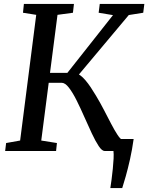

<svg xmlns="http://www.w3.org/2000/svg" viewBox="-20 -763 749 970"><path d="M537.4 187.2Q540.3 169.7 543.7 143.8Q547.2 117.8 549.9 90Q552.7 62.3 553.9 38.2Q555 14.1 553.2 0L500.8 -60.9H655.2Q647.9 -7.9 636.9 41.4Q625.8 90.7 615 128.7Q604.1 166.7 597.5 187.2ZM509.4 0Q495.3 0 478.8 -24.8Q462.2 -49.7 443.8 -89.1Q425.3 -128.5 406 -172.4Q386.8 -216.3 367.1 -255.7Q347.4 -295.1 328.3 -319.9Q309.2 -344.8 291.4 -344.8H201.4L207.8 -394.8H320.3L550.8 -686.6L478.4 -698.6L484 -743H709.2L703.6 -698.6L630.6 -687L349.1 -351.3L360 -393Q372.7 -391.6 385.6 -382.3Q398.4 -373 411.7 -357.4Q425 -341.8 438.3 -322Q451.6 -302.1 464.7 -280Q485.4 -245.8 504.8 -208.2Q524.2 -170.5 541.7 -137.2Q559.1 -103.8 573.8 -81.6Q588.4 -59.4 599.3 -55.7L643.9 -43.8L639.5 0ZM6 0 10.9 -40.4 81.7 -53 163 -688 96.1 -698.6 100.7 -743H353.6L348.5 -698.6L270.5 -688L188.4 -53L267.6 -40.4L263.3 0Z"/></svg>

Font: Merriweather 7pt Light
Style: Italic
Weight: 300
Italic angle: -7.8°
Designer: Eben Sorkin
Foundry: Eben Sorkin
Version: Version 2.200;gftools[0.9.31]